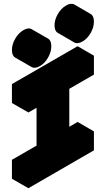

<svg xmlns="http://www.w3.org/2000/svg" viewBox="-20 -944 560 1014"><path d="M260 -125V-425L130 -350V-450L476 -650V-550L346 -475V-175L476 -250V-150L130 50V-50ZM191 -595Q164 -580 147 -590Q130 -600 130 -630Q130 -660 147 -690Q164 -720 191 -735Q217 -750 234 -740Q251 -730 251 -700Q251 -670 234 -640Q217 -610 191 -595ZM416 -725Q389 -710 372 -720Q355 -730 355 -760Q355 -790 372 -820Q389 -850 416 -865Q442 -880 459 -870Q476 -860 476 -830Q476 -800 459 -770Q442 -740 416 -725ZM260 -125 130 -50 43 -100 173 -175ZM130 -50V50L43 0V-100ZM476 -250 346 -175 260 -225 390 -300ZM459 -870Q442 -880 416 -865Q389 -850 372 -820Q355 -790 355 -760Q355 -730 372 -720L286 -770Q268 -780 268 -810Q268 -840 285.5 -870Q303 -900 329 -915Q355 -930 373 -920ZM260 -425V-125L173 -175V-475ZM476 -650 130 -450 43 -500 390 -700ZM130 -450V-350L43 -400V-500ZM234 -740Q217 -750 191 -735Q164 -720 147 -690Q130 -660 130 -630Q130 -600 147 -590L60 -640Q43 -650 43 -680Q43 -710 60.5 -740Q78 -770 104 -785Q130 -800 147 -790Z"/></svg>

Font: Nabla Normal
Style: Regular
Weight: 400
Designer: Arthur Reinders Folmer
Version: Version 1.000